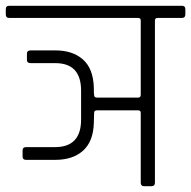

<svg xmlns="http://www.w3.org/2000/svg" viewBox="-34 -643 660 663"><path d="M443 -262H301Q291 -262 291 -253L290 -218Q288 -154 252.5 -122.5Q217 -91 157 -91H56Q44 -91 44 -102V-124Q44 -135 56 -135H156Q246 -135 246 -230V-330Q246 -425 157 -425H72Q59 -425 59 -436V-458Q59 -469 72 -469H157Q217 -469 252.5 -437.5Q288 -406 290 -341Q290 -316 291 -315Q291 -306 301 -306H443Q452 -306 452 -316V-572Q452 -581 443 -581H-2Q-14 -581 -14 -593V-612Q-14 -623 -2 -623H594Q606 -623 606 -612V-593Q606 -581 594 -581H510Q501 -581 501 -572V-12Q501 0 489 0H464Q452 0 452 -12V-253Q452 -262 443 -262Z"/></svg>

Font: Rajdhani
Style: Regular
Weight: 400
Designer: Satya Rajpurohit, Jyotish Sonowal
Foundry: Indian Type Foundry
Version: Version 1.201 February 1, 2022